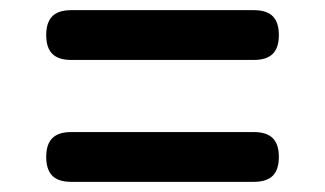

<svg xmlns="http://www.w3.org/2000/svg" viewBox="-20 -519 640 378"><path d="M120 -161Q95 -161 83 -173Q71 -185 71 -210Q71 -235 83 -247Q95 -259 120 -259H480Q505 -259 517 -247Q529 -235 529 -210Q529 -185 517 -173Q505 -161 480 -161ZM120 -401Q95 -401 83 -413Q71 -425 71 -450Q71 -475 83 -487Q95 -499 120 -499H480Q505 -499 517 -487Q529 -475 529 -450Q529 -425 517 -413Q505 -401 480 -401Z"/></svg>

Font: Maple Mono Medium
Style: Regular
Weight: 500
Monospace: yes
Designer: subframe7536
Version: Version 7.000